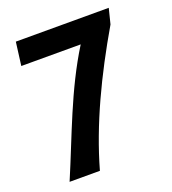

<svg xmlns="http://www.w3.org/2000/svg" viewBox="-129 -801 806 899"><g transform="rotate(-20 273.5 -351.5)"><path d="M52 -703 37 -587H333C217 -401 149 -199 64 0H215C274 -209 374 -418 496 -627L515 -703Z"/></g></svg>

Font: Bluebird
Style: Nrw
Weight: 400
Designer: Jasper
Foundry: Cannot Into Space Fonts
Version: Version 0.98